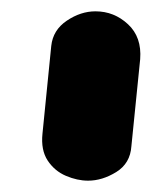

<svg xmlns="http://www.w3.org/2000/svg" viewBox="-20 -1024 268 339"><path d="M135.5 -705Q116.5 -705 96.5 -713.5Q76.5 -722 64.2 -740.5Q52 -759 55 -788L70.5 -943Q73.5 -971 98 -987.5Q122.5 -1004 148.5 -1004Q181.5 -1004 206 -981.2Q230.5 -958.5 227.5 -919.5L212 -766Q210 -735.5 185.2 -720.2Q160.5 -705 135.5 -705Z"/></svg>

Font: Edu SA Hand
Style: Regular
Weight: 400
Designer: Tina and Corey Anderson, Eben Sorkin, Mirko Velimirovic
Foundry: Google for Education
Version: Version 2.000